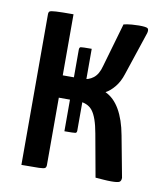

<svg xmlns="http://www.w3.org/2000/svg" viewBox="-64 -554 521 610"><g transform="rotate(10 196.5 -249.5)"><path d="M335 2Q323 2 310.5 1Q298 0 284 -1L259 -139Q250 -190 234 -210.5Q218 -231 185 -231H125V-14Q125 -7 121.5 -4Q118 -1 101.5 -0.5Q85 0 45 0V-486Q45 -493 48.5 -495.5Q52 -498 68.5 -499Q85 -500 125 -500V-303H188Q208 -303 223.5 -315Q239 -327 246 -354L287 -496Q301 -499 313.5 -500Q326 -501 336 -501Q359 -501 364 -497.5Q369 -494 366 -482L319 -341Q311 -316 297 -299Q283 -282 268 -274Q296 -261 314.5 -229Q333 -197 342 -148L367 -15Q367 -5 361.5 -1.5Q356 2 335 2ZM161 -129V-392Q161 -400 166 -401Q171 -402 201 -402V-138Q201 -131 196 -130Q191 -129 161 -129Z"/></g></svg>

Font: Yanone Kaffeesatz
Style: Regular
Weight: 400
Designer: Yanone (Cyrillic: Daniel Pouzeot, Huerta Tipografica, and Cyreal)
Foundry: Yanone
Version: Version 2.003